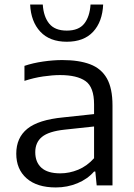

<svg xmlns="http://www.w3.org/2000/svg" viewBox="-20 -815 590 844"><path d="M225.5 9Q142.5 9 97 -31Q51.5 -71 51.5 -139.5Q51.5 -209.5 100.2 -249Q149 -288.5 258 -299L393.5 -313.5V-356Q393.5 -432 356 -458.5Q318.5 -485 244 -485Q211 -485 169.8 -479Q128.5 -473 87.5 -459.5V-525.5Q124.5 -538 169.2 -544.5Q214 -551 254 -551Q327 -551 376 -532.5Q425 -514 449.8 -470.5Q474.5 -427 474.5 -351.5V0H405L399 -61H393.5Q365 -28 320.5 -9.5Q276 9 225.5 9ZM135 -146Q135 -102 162.2 -77.5Q189.5 -53 245 -53Q285 -53 323.8 -69Q362.5 -85 393.5 -119.5V-259L263.5 -245Q194 -237.5 164.5 -213.2Q135 -189 135 -146ZM273.5 -631.5Q198.5 -631.5 157.2 -675.8Q116 -720 112.5 -795H168Q171.5 -741.5 196.5 -711Q221.5 -680.5 273.5 -680.5Q326 -680.5 350.2 -711Q374.5 -741.5 378 -795H433.5Q430 -719 389.2 -675.2Q348.5 -631.5 273.5 -631.5Z"/></svg>

Font: Encode Sans SmExp
Style: Regular
Weight: 400
Width: 6
Designer: Multiple Designers
Foundry: Impallari Type
Version: Version 3.002; ttfautohint (v1.8.3) -l 8 -r 50 -G 200 -x 14 